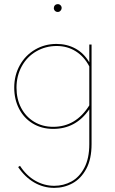

<svg xmlns="http://www.w3.org/2000/svg" viewBox="-20 -622 559 931"><path d="M241 -583Q241 -591 246.5 -596.5Q252 -602 260 -602Q268 -602 273.5 -596.5Q279 -591 279 -583Q279 -576 273.5 -570Q268 -564 260 -564Q252 -564 246.5 -569.5Q241 -575 241 -583ZM424 -406V77Q424 149 398.5 196.5Q373 244 332 266.5Q291 289 243 289Q191 289 146 263Q101 237 68 188L77 182Q108 230 151.5 254.5Q195 279 243 279Q288 279 326.5 258Q365 237 389 191.5Q413 146 413 77V-92Q348 3 238 3Q182 3 139 -23Q96 -49 72.5 -94.5Q49 -140 49 -197Q49 -257 76 -305.5Q103 -354 150 -381.5Q197 -409 254 -409Q304 -409 345 -387Q386 -365 413 -320V-406ZM413 -111V-300Q388 -348 347 -373.5Q306 -399 255 -399Q201 -399 156 -373Q111 -347 85.5 -300.5Q60 -254 60 -197Q60 -142 82.5 -99Q105 -56 145.5 -31.5Q186 -7 238 -7Q348 -7 413 -111Z"/></svg>

Font: Ysabeau Infant Hairline
Style: Regular
Weight: 100
Designer: Christian Thalmann (Catharsis Fonts)
Version: Version 0.003